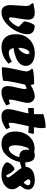

<svg xmlns="http://www.w3.org/2000/svg" viewBox="969 -1600 643 2621"><g transform="rotate(90 1290.5 -289.5)"><path d="M49 -114 62 -323Q62 -350 54.5 -365.5Q47 -381 24 -409L28 -424Q105 -442 156 -442Q207 -442 227.5 -418.5Q248 -395 248 -352Q248 -309 232.5 -226Q217 -143 217 -116.5Q217 -90 232 -90Q256 -90 294.5 -135.5Q333 -181 345 -225L271 -296Q275 -338 289 -374.5Q303 -411 314 -426L326 -442Q447 -442 447 -342Q447 -277 407.5 -195.5Q368 -114 297 -51Q226 12 150 12Q49 12 49 -114Z M447 -181Q447 -305 522.5 -374Q598 -443 709 -443Q786 -443 832.5 -409.5Q879 -376 879 -320Q879 -279 854 -247Q829 -215 793 -198Q717 -164 661 -157L636 -154Q647 -88 702 -88Q726 -88 755 -98.5Q784 -109 801 -120L818 -130L850 -87Q850 -87 839 -76Q833 -70 810.5 -52.5Q788 -35 763.5 -22Q739 -9 701 1.5Q663 12 625 12Q540 12 493.5 -37.5Q447 -87 447 -181ZM702 -370Q677 -370 656 -331Q635 -292 632 -220Q661 -224 690 -267.5Q719 -311 719 -340.5Q719 -370 702 -370Z M915 6H898Q898 -56 926.5 -182Q955 -308 955 -327Q955 -346 946 -364Q937 -382 928 -391L919 -400L921 -415Q980 -434 1127 -434Q1137 -411 1141 -386Q1232 -442 1294 -442Q1336 -442 1360 -414.5Q1384 -387 1384 -348.5Q1384 -310 1362 -225Q1340 -140 1340 -114.5Q1340 -89 1347 -89L1400 -103L1418 -53Q1386 -29 1334.5 -8.5Q1283 12 1240 12Q1155 12 1155 -76Q1155 -114 1176 -200Q1197 -286 1197 -307.5Q1197 -329 1183 -329Q1165 -329 1135 -309Q1131 -291 1115 -222Q1083 -77 1083 -13Q1034 6 915 6Z M1789 -354 1703 -361Q1663 -182 1659.5 -153Q1656 -124 1656 -105.5Q1656 -87 1668 -87Q1682 -87 1721 -105L1745 -57Q1713 -28 1664 -8Q1615 12 1569.5 12Q1524 12 1497 -11.5Q1470 -35 1470 -78Q1470 -121 1495 -216Q1520 -311 1528 -357Q1504 -355 1457 -350Q1453 -371 1453 -389.5Q1453 -408 1458 -431H1538Q1539 -444 1539 -518L1537 -559Q1634 -591 1722 -591Q1729 -575 1729 -535.5Q1729 -496 1716 -431H1806Q1806 -390 1789 -354Z M1943 12Q1865 12 1820 -37.5Q1775 -87 1775 -177Q1775 -287 1840 -363.5Q1905 -440 2011 -440L2056 -436Q2080 -443 2101 -443Q2151 -443 2172.5 -409Q2194 -375 2197 -312Q2239 -314 2277 -325L2291 -329Q2298 -322 2301 -287L2302 -276Q2257 -253 2192 -240Q2170 -134 2105 -61Q2040 12 1943 12ZM1963 -181Q1963 -88 2010 -88Q2043 -88 2077.5 -130Q2112 -172 2125 -232Q2023 -232 2023 -330Q2023 -347 2026 -365Q2016 -365 2011 -362Q1994 -344 1978.5 -289.5Q1963 -235 1963 -181Z M2564 -135Q2564 -73 2506.5 -30.5Q2449 12 2372 12Q2295 12 2245.5 -14Q2196 -40 2196 -63.5Q2196 -87 2226.5 -123.5Q2257 -160 2289 -166Q2335 -141 2372 -55Q2401 -55 2401 -74Q2401 -88 2393 -100Q2385 -112 2381 -119Q2377 -126 2367 -138.5Q2357 -151 2352 -157Q2327 -187 2307 -212Q2259 -272 2259 -317.5Q2259 -363 2288 -392Q2338 -443 2435 -443Q2496 -443 2532 -419.5Q2568 -396 2568 -349.5Q2568 -303 2513 -243Q2564 -184 2564 -135ZM2471 -290Q2485 -300 2497 -318.5Q2509 -337 2509 -352Q2509 -367 2496 -375Q2483 -383 2465 -383Q2447 -383 2437.5 -374.5Q2428 -366 2428 -352Q2428 -338 2471 -290Z"/></g></svg>

Font: Oleo Script
Style: Bold
Weight: 700
Designer: Soytutype
Foundry: Soytutype
Version: Version 1.002